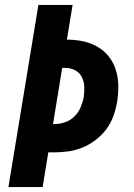

<svg xmlns="http://www.w3.org/2000/svg" viewBox="-20 -755 540 775"><path d="M14 0 135 -735H273L250 -595Q283 -595 314.5 -588.5Q346 -582 373 -566.5Q400 -551 419 -527Q438 -503 447.5 -473Q457 -443 457.5 -410.5Q458 -378 453 -345Q448 -316 438 -287.5Q428 -259 409.5 -234Q391 -209 366 -190Q341 -171 313 -159.5Q285 -148 256 -144Q227 -140 198 -140H175L152 0ZM194 -254H198Q219 -254 241 -261Q263 -268 279.5 -284Q296 -300 305 -321Q314 -342 318 -363Q321 -385 320 -406Q319 -427 310 -444.5Q301 -462 283 -471.5Q265 -481 243 -481H231Z"/></svg>

Font: Iosevka Curly Heavy
Style: Italic
Weight: 900
Italic angle: -9°
Monospace: yes
Designer: Belleve Invis
Foundry: Belleve Invis
Version: Version 22.1.2; ttfautohint (v1.8.4)